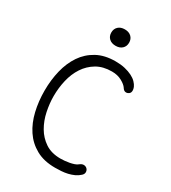

<svg xmlns="http://www.w3.org/2000/svg" viewBox="-224 -1052 1048 1176"><g transform="rotate(30 300.0 -464.0)"><path d="M66 -367Q66 -443 82.5 -510.5Q99 -578 133.5 -629Q168 -680 222.5 -710Q277 -740 354 -740Q392 -740 421 -733Q450 -726 472 -715Q494 -704 508 -689.5Q522 -675 528 -661Q535 -644 533 -630.5Q531 -617 519 -611Q509 -605 497.5 -607.5Q486 -610 477 -625Q466 -642 436 -658.5Q406 -675 366 -675Q303 -675 258.5 -648.5Q214 -622 185.5 -578.5Q157 -535 144 -479.5Q131 -424 131 -366Q131 -314 142.5 -259Q154 -204 180.5 -158.5Q207 -113 250.5 -84Q294 -55 358 -55Q371 -55 387.5 -56.5Q404 -58 420 -61Q436 -64 451 -69Q466 -74 475 -82Q490 -94 504 -93Q518 -92 527 -82Q535 -73 535 -60Q535 -47 523 -36Q507 -21 487 -12Q467 -3 445.5 2Q424 7 401 8.5Q378 10 357 10Q278 10 222.5 -21Q167 -52 132.5 -104Q98 -156 82 -224Q66 -292 66 -367ZM305 -822Q276 -822 259 -838Q242 -854 242 -880Q242 -906 259 -922Q276 -938 305 -938Q334 -938 351 -922Q368 -906 368 -880Q368 -854 351 -838Q334 -822 305 -822Z"/></g></svg>

Font: Maple Mono NL ExtraLight
Style: Regular
Weight: 275
Monospace: yes
Designer: subframe7536
Version: Version 7.000